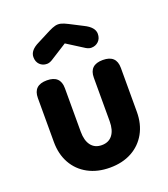

<svg xmlns="http://www.w3.org/2000/svg" viewBox="-139 -854 842 961"><g transform="rotate(-20 282.0 -373.5)"><path d="M282 8Q216 8 166 -19Q116 -46 88.5 -95Q61 -144 61 -209V-443Q61 -511 133 -511Q205 -511 205 -443V-211Q205 -164 225 -138Q245 -112 282 -112Q319 -112 339 -138Q359 -164 359 -211V-443Q359 -511 431 -511Q503 -511 503 -443V-209Q503 -144 475.5 -95Q448 -46 398.5 -19Q349 8 282 8ZM332 -739 402 -703Q453 -678 453 -643Q453 -618 437.5 -603Q422 -588 399 -588Q386 -588 371 -597L281 -654L191 -597Q176 -588 163 -588Q140 -588 125 -603Q110 -618 110 -643Q110 -679 160 -703L230 -739Q252 -750 266.5 -753.5Q281 -757 296 -753.5Q311 -750 332 -739Z"/></g></svg>

Font: Madimi One
Style: Regular
Weight: 400
Designer: Taurai Valerie Mtake, Mirko Velimirovic
Foundry: TaVaTake
Version: Version 1.000; ttfautohint (v1.8.4.7-5d5b)